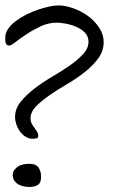

<svg xmlns="http://www.w3.org/2000/svg" viewBox="-21 -707 440 728"><path d="M36.1 -262.7Q36.1 -294.9 57.1 -320.8Q78.1 -346.7 108.9 -370.6Q139.6 -394.5 175.8 -415.5Q211.9 -436.5 242.7 -458Q273.4 -479.5 293.9 -501.5Q314.5 -523.4 314.5 -548.8Q314.5 -569.3 301.3 -583Q288.1 -596.7 269 -605Q250 -613.3 229 -617.2Q208 -621.1 193.4 -621.1Q163.1 -621.1 133.8 -607.4Q104.5 -593.8 80.1 -577.6Q55.7 -561.5 38.1 -547.9Q20.5 -534.2 13.7 -534.2Q7.8 -534.2 4.9 -537.1Q2 -540 0.5 -544.9Q-1 -549.8 -1 -554.7V-564.5Q-1 -582 9.8 -597.7Q20.5 -613.3 38.6 -627Q56.6 -640.6 79.1 -651.9Q101.6 -663.1 123.5 -670.4Q145.5 -677.7 165.5 -682.1Q185.5 -686.5 200.2 -686.5Q225.6 -686.5 256.3 -675.8Q287.1 -665 312.5 -646.5Q337.9 -627.9 355 -602.1Q372.1 -576.2 372.1 -547.9Q372.1 -513.7 351.6 -485.8Q331.1 -458 300.3 -433.6Q269.5 -409.2 233.4 -388.2Q197.3 -367.2 166.5 -345.7Q135.7 -324.2 115.2 -303.2Q94.7 -282.2 94.7 -256.8Q94.7 -247.1 99.1 -238.8Q103.5 -230.5 108.9 -223.1Q114.3 -215.8 119.1 -208.5Q124 -201.2 124 -191.4Q124 -183.6 116.2 -182.1Q108.4 -180.7 104.5 -180.7Q88.9 -180.7 76.2 -188.5Q63.5 -196.3 54.7 -208.5Q45.9 -220.7 41 -235.4Q36.1 -250 36.1 -262.7ZM27.3 -43Q27.3 -54.7 33.7 -63Q40 -71.3 48.8 -76.7Q57.6 -82 68.8 -84Q80.1 -85.9 90.8 -85.9Q115.2 -85.9 125 -71.8Q134.8 -57.6 134.8 -36.1Q134.8 -13.7 122.6 -5.9Q110.4 2 88.9 2Q80.1 2 68.8 -0.5Q57.6 -2.9 48.8 -7.8Q40 -12.7 33.7 -21.5Q27.3 -30.3 27.3 -43Z"/></svg>

Font: Swanky and Moo Moo Cyrillic
Style: Regular
Weight: 400
Designer: Kimberly Geswein; Denis Ignatov
Foundry: Kimberly Geswein; Denis Ignatov
Version: Version 1.003 June 27, 2018